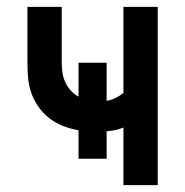

<svg xmlns="http://www.w3.org/2000/svg" viewBox="-20 -540 540 560"><path d="M340 0V-168Q328 -163 315.5 -160.5Q303 -158 291 -157V-77H209V-160Q186 -164 164 -172.5Q142 -181 123.5 -195.5Q105 -210 91.5 -229.5Q78 -249 70.5 -271.5Q63 -294 61.5 -317.5Q60 -341 60 -364V-520H160V-364Q160 -349 161.5 -333.5Q163 -318 169 -303.5Q175 -289 185.5 -277Q196 -265 209 -258V-357H291V-246Q304 -248 316.5 -254Q329 -260 340 -269V-520H440V0Z"/></svg>

Font: Iosevka Term Curly Semibold
Style: Regular
Weight: 600
Designer: Belleve Invis
Foundry: Belleve Invis
Version: Version 32.3.0